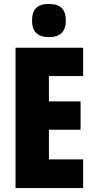

<svg xmlns="http://www.w3.org/2000/svg" viewBox="-20 -957 483 977"><path d="M229 -937C169 -937 143 -909 143 -852C143 -796 172 -768 229 -768C286 -768 315 -796 315 -852C315 -908 289 -937 229 -937ZM403 0V-146H229V-297H390V-441H229V-570H403V-714H59V0Z"/></svg>

Font: Noto Sans Arabic ExtCond Blk
Style: Regular
Weight: 900
Width: 2
Designer: Monotype Design Team, Nadine Chahine, Nizar Qandah and Khaled Hosny
Foundry: Monotype Imaging Inc.
Version: Version 2.012